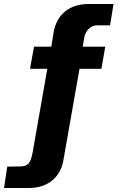

<svg xmlns="http://www.w3.org/2000/svg" viewBox="-51 -762 598 954"><path d="M472 -530H360L368 -577C374 -610 401 -636 429 -636H496L513 -742H387C296 -742 232 -691 216 -605L204 -530H118L98 -420H184L111 -4C101 51 86 65 47 65L-15 66L-31 172H93C186 172 250 119 264 34L344 -420H453Z"/></svg>

Font: 18Franklin
Style: Bold
Weight: 700
Designer: Pablo Impallari, Rodrigo Fuenzalida (Modified by Dan O. Williams)
Version: Version 0.025;PS 000.025;hotconv 1.0.88;makeotf.lib2.5.64775